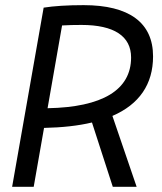

<svg xmlns="http://www.w3.org/2000/svg" viewBox="-20 -723 626 743"><path d="M26.9 0H110.4L150.4 -228C220.7 -229.5 282.7 -236.3 335.9 -249L416.5 0H508.8L415 -274.4C519 -319.3 572.3 -397 572.3 -504.9C572.3 -635.3 480 -703.1 303.7 -703.1C241.2 -703.1 188 -699.7 148.9 -693.4ZM164.1 -304.2 220.2 -624.5C243.7 -626 268.6 -626.5 295.4 -626.5C421.4 -626.5 487.3 -583 487.3 -500.5C487.3 -375 376.5 -308.1 164.1 -304.2Z"/></svg>

Font: Cascadia Mono NF SemiLight
Style: Italic
Weight: 350
Italic angle: -10°
Monospace: yes
Designer: Aaron Bell
Foundry: Saja Typeworks
Version: Version 2404.023